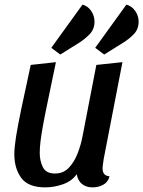

<svg xmlns="http://www.w3.org/2000/svg" viewBox="-20 -791 620 831"><path d="M176 20Q102 20 72 -21Q42 -62 42 -124Q42 -153 49.5 -200Q57 -247 72.5 -321.5Q88 -396 113 -510L222 -522Q201 -420 187 -353.5Q173 -287 165.5 -245Q158 -203 155 -176.5Q152 -150 152 -129Q152 -95 165.5 -67.5Q179 -40 218 -40Q254 -40 277.5 -64.5Q301 -89 315.5 -126Q330 -163 337 -200L397 -510L510 -522L429 -104Q428 -95 426 -83Q424 -71 424 -62Q424 -30 454 -28Q448 -3 427 8.5Q406 20 381 20Q353 20 335 5.5Q317 -9 312 -37Q291 -7 252.5 6.5Q214 20 176 20ZM431 -555 392 -584 527 -771Q550 -765 565 -744Q580 -723 580 -697Q580 -665 559.5 -643.5Q539 -622 511 -605ZM241 -555 202 -584 337 -771Q360 -765 374.5 -744Q389 -723 389 -697Q389 -665 368.5 -643.5Q348 -622 321 -605Z"/></svg>

Font: Sansita Swashed
Style: Regular
Weight: 400
Designer: Pablo Cosgaya
Foundry: Omnibus-Type
Version: Version 1.003; ttfautohint (v1.8.3)